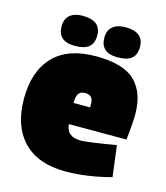

<svg xmlns="http://www.w3.org/2000/svg" viewBox="-100 -719 699 807"><g transform="rotate(15 249.0 -315.5)"><path d="M255 -330Q234 -330 226 -317Q218 -304 218 -277H290V-293Q290 -330 255 -330ZM481 -298Q481 -261 473 -186H222Q226 -132 288 -132Q317 -132 440 -153L457 -18Q351 10 259 10Q139 10 75.5 -56Q12 -122 12 -241Q12 -360 74.5 -425.5Q137 -491 258.5 -491Q380 -491 430.5 -441Q481 -391 481 -298ZM86 -576Q86 -608 106 -624.5Q126 -641 161 -641Q241 -641 241 -576Q241 -542 221.5 -526Q202 -510 161 -510Q86 -510 86 -576ZM272 -576Q272 -608 292 -624.5Q312 -641 347 -641Q427 -641 427 -576Q427 -542 407.5 -526Q388 -510 347 -510Q272 -510 272 -576Z"/></g></svg>

Font: Passion One
Style: Bold
Weight: 700
Designer: Alejandro Lo Celso
Foundry: Fontstage
Version: Version 1.002